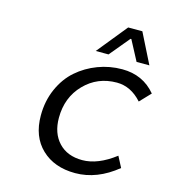

<svg xmlns="http://www.w3.org/2000/svg" viewBox="-109 -811 819 913"><g transform="rotate(15 300.0 -354.0)"><path d="M289.1 -573.2 409.2 -721.2H479L553.2 -573.2H490.2L438 -671.9H434.1L352.1 -573.2ZM344.2 13.2Q241.2 13.2 178.7 -46.4Q116.2 -106 116.2 -210Q116.2 -281.2 142.8 -341.3Q169.4 -401.4 213.9 -440.2Q258.3 -479 315.2 -500.5Q372.1 -522 434.1 -522Q536.6 -522 599.1 -446.8L548.8 -394Q495.1 -454.1 425.8 -454.1Q330.6 -454.1 266.4 -387.9Q202.1 -321.8 202.1 -221.2Q202.1 -145.5 244.6 -100.3Q287.1 -55.2 360.8 -55.2Q437.5 -55.2 522 -120.1L549.8 -66.9Q451.7 13.2 344.2 13.2Z"/></g></svg>

Font: Office Code Pro Italic
Style: Regular
Weight: 400
Italic angle: -9°
Designer: Nathan Rutzky & Paul D. Hunt
Foundry: Adobe Systems Incorporated
Version: Version 1.004;PS 001.004;hotconv 1.0.70;makeotf.lib2.5.58329